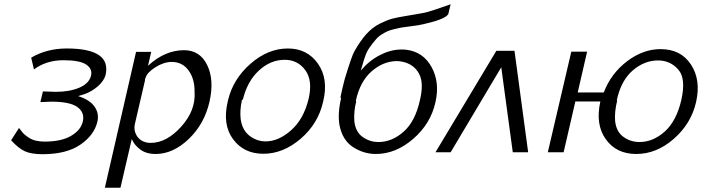

<svg xmlns="http://www.w3.org/2000/svg" viewBox="-20 -713 3287 899"><path d="M32 -56 69 -114Q70 -113 79 -101Q88 -89 95 -83Q102 -77 115.5 -68Q129 -59 147.5 -54.5Q166 -50 189 -50Q267 -50 313 -77Q359 -104 368 -145Q377 -187 342 -212Q307 -237 221 -237Q213 -237 169 -235L181 -285Q235 -283 241 -283Q306 -283 351.5 -302.5Q397 -322 406 -358Q414 -390 384 -410.5Q354 -431 277 -431Q197 -431 139 -388L126 -443Q199 -486 293 -486Q397 -486 443 -455Q489 -424 474 -360Q465 -332 437 -308Q409 -284 375 -272L346 -263Q400 -246 422.5 -214Q445 -182 436 -143Q421 -80 356 -35.5Q291 9 179 9Q127 9 97 -4.5Q67 -18 32 -56Z M471 166 617 -470H688L673 -405Q752 -478 842 -478Q916 -478 950 -408.5Q984 -339 961 -237Q937 -132 863.5 -62Q790 8 709 8Q664 8 636 -13.5Q608 -35 597 -62L544 166ZM662 -349Q662 -348 661 -346.5Q660 -345 659 -344V-340V-337L611 -130Q605 -99 624 -72Q646 -44 686 -44Q760 -44 828.5 -120Q897 -196 891 -283Q892 -343 863 -383Q834 -423 784 -423Q747 -423 707.5 -398Q668 -373 662 -349Z M1046 -236Q1046 -239 1048 -245Q1072 -344 1153.5 -415Q1235 -486 1328 -486Q1419 -486 1469 -414.5Q1519 -343 1493 -237Q1470 -134 1388 -63.5Q1306 7 1213 7Q1122 7 1071.5 -61Q1021 -129 1046 -236ZM1117 -246H1113Q1102 -195 1107 -155Q1114 -104 1148 -77.5Q1182 -51 1224 -51Q1284 -51 1343 -103Q1402 -155 1425 -250Q1445 -336 1409.5 -384.5Q1374 -433 1313 -433Q1247 -433 1192.5 -383Q1138 -333 1117 -246Z M1577 -253 1574 -257Q1578 -277 1582.5 -296Q1587 -315 1590.5 -329Q1594 -343 1595 -346Q1628 -454 1639 -472Q1667 -522 1695.5 -553.5Q1724 -585 1758 -602Q1792 -619 1816.5 -625.5Q1841 -632 1885 -639L1915 -644Q1963 -652 1982.5 -657Q2002 -662 2090 -693L2079 -647Q2064 -620 1939 -595L1918 -592Q1915 -591 1892.5 -588.5Q1870 -586 1859.5 -584Q1849 -582 1827.5 -577Q1806 -572 1793 -566Q1780 -560 1764.5 -550Q1749 -540 1739 -527Q1708 -491 1697.5 -468.5Q1687 -446 1669 -382Q1706 -427 1756 -453.5Q1806 -480 1854 -481Q1865 -482 1883 -480Q1962 -470 2001 -398.5Q2040 -327 2019 -235Q1997 -134 1915 -63Q1833 8 1740 8Q1683 8 1633.5 -24Q1584 -56 1570 -125Q1560 -179 1577 -253ZM1646 -241 1648 -239Q1636 -191 1639 -147Q1644 -96 1677.5 -72Q1711 -48 1752 -48Q1815 -48 1869.5 -96Q1924 -144 1946 -243Q1966 -325 1941.5 -369Q1917 -413 1864 -424Q1852 -427 1837 -427Q1774 -426 1720 -379Q1666 -332 1646 -241Z M2453 0H2381L2327 -398L2090 0H2019L2304 -475H2389Z M2545 0 2655 -471H2729L2685 -280H2807Q2841 -369 2916 -426Q2991 -483 3073 -483Q3168 -483 3215.5 -410.5Q3263 -338 3239 -234Q3216 -134 3135 -63Q3054 8 2959 8Q2866 8 2816.5 -61Q2767 -130 2791 -238H2674L2619 0ZM2868 -244Q2869 -244 2870 -243Q2857 -190 2860 -148Q2865 -97 2898.5 -72.5Q2932 -48 2974 -48Q3038 -48 3092.5 -97Q3147 -146 3170 -244Q3193 -346 3156 -387Q3119 -430 3061 -430Q2997 -430 2942.5 -383Q2888 -336 2868 -244Z"/></svg>

Font: Coval
Style: ExtraLight Italic
Weight: 200
Foundry: Context Ltd
Version: Version 001.000